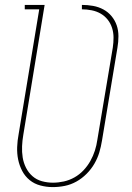

<svg xmlns="http://www.w3.org/2000/svg" viewBox="-20 -755 540 783"><path d="M195 8Q170 8 145 1.5Q120 -5 101 -20.5Q82 -36 70.5 -58Q59 -80 54 -104.5Q49 -129 50 -155.5Q51 -182 56 -208L140 -717H81V-735H162L75 -205Q71 -182 70 -158.5Q69 -135 72.5 -113Q76 -91 86 -71Q96 -51 112.5 -36.5Q129 -22 151 -16Q173 -10 196 -10Q218 -10 240.5 -15Q263 -20 283.5 -31.5Q304 -43 320.5 -60.5Q337 -78 348.5 -98.5Q360 -119 367 -141Q374 -163 377 -185L440 -561Q443 -581 443 -601.5Q443 -622 437 -641Q431 -660 419 -675Q407 -690 390.5 -699.5Q374 -709 354 -713Q334 -717 314 -717V-735Q337 -735 359.5 -731Q382 -727 401.5 -716.5Q421 -706 435 -689Q449 -672 456 -651.5Q463 -631 463 -607.5Q463 -584 459 -561L396 -182Q392 -157 385 -133.5Q378 -110 365 -87.5Q352 -65 333 -46Q314 -27 291.5 -14.5Q269 -2 244.5 3Q220 8 195 8Z"/></svg>

Font: Iosevka Slab Thin Oblique
Style: Regular
Weight: 100
Italic angle: -9°
Monospace: yes
Designer: Belleve Invis
Foundry: Belleve Invis
Version: Version 11.1.0; ttfautohint (v1.8.3)